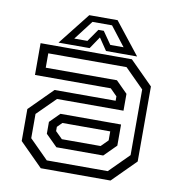

<svg xmlns="http://www.w3.org/2000/svg" viewBox="-79 -770 784 842"><g transform="rotate(10 313.0 -349.0)"><path d="M158 0 55 -103V-245.5L158 -348.5H430V-368L399.5 -398.5H62V-540H468.5L571.5 -437V-103L468.5 0ZM209.5 -102.5 158 -153.5V-206.5L201.5 -250H471.5V-156L418 -102.5ZM178 -38.5H449.5L536 -125V-417.5L451.5 -502H103V-438H420L471.5 -386.5V-311.5H175.5L94 -230.5V-122.5ZM227 -141.5H399.5L430 -172V-212H217L196 -191V-172ZM251 -698H377L489 -556H350.5L314 -610L277.5 -556H139ZM270 -671.5 204 -585.5H262.5L301.5 -641.5H325.5L364.5 -585.5H423.5L357 -671.5Z"/></g></svg>

Font: Tourney
Style: Regular
Weight: 400
Designer: Tyler Finck
Foundry: Etcetera Type Co
Version: Version 1.015